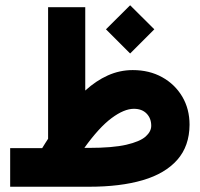

<svg xmlns="http://www.w3.org/2000/svg" viewBox="-20 -709 758 729"><path d="M382.3 -597.7 474.1 -689 565.9 -597.7 474.1 -505.9ZM140.1 -146.5Q146 -156.2 151.6 -165Q157.2 -173.8 162.6 -182.1V-681.6H303.7V-365.2Q344.2 -402.3 389.4 -422.6Q434.6 -442.9 483.9 -442.9Q546.9 -442.9 595.5 -416Q644 -389.2 671.9 -342.3Q699.7 -295.4 699.7 -235.4Q699.2 -154.3 653.1 -102.1Q606.9 -49.8 522 -24.9Q437 0 318.8 0H18.6V-146.5ZM316.9 -147.5Q407.7 -147.5 459.5 -159.4Q511.2 -171.4 532.7 -190.4Q554.2 -209.5 554.2 -231.4Q554.2 -259.8 536.6 -277.8Q519 -295.9 488.3 -295.9Q451.2 -295.9 403.6 -260.5Q356 -225.1 300.3 -147.5Z"/></svg>

Font: Vazir Black FD-UI
Style: Black-FD-UI
Weight: 900
Designer: Saber Rastikerdar
Foundry: Saber Rastikerdar
Version: Version 30.0.0